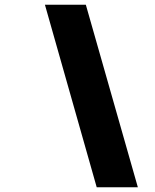

<svg xmlns="http://www.w3.org/2000/svg" viewBox="-20 -731 654 812"><path d="M170 -711 389 61H563L343 -711Z"/></svg>

Font: Asimov
Style: XWidIt
Weight: 500
Designer: Google
Version: Version 2.000980; 2014